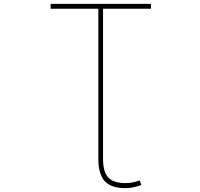

<svg xmlns="http://www.w3.org/2000/svg" viewBox="-20 -773 1040 998"><path d="M632.8 205.1Q558.6 205.1 524.4 168.9Q491.2 131.8 491.2 52.7V-727.5H243.2V-752.9H764.6V-727.5H515.6V52.7Q515.6 121.1 543 149.9Q570.3 178.7 632.8 178.7Q668 178.7 706.1 165L714.8 188.5Q674.8 204.1 632.8 205.1Z"/></svg>

Font: Mgen+ 1m thin
Style: Regular
Weight: 100
Designer: [Source Han Sans]
Ryoko NISHIZUKA  (kana & ideographs); Paul D. Hunt (Latin, Greek & Cyrillic); Wenlong ZHANG  (bopomofo
Version: Version 1.059.20150602